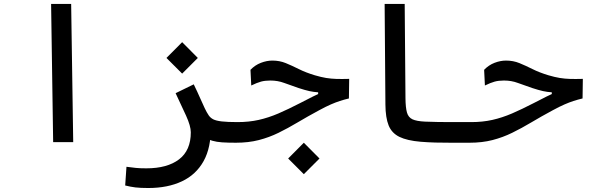

<svg xmlns="http://www.w3.org/2000/svg" viewBox="-20 -713 2970 963"><path d="M246.6 0 236.3 -693.4H336.9L347.2 0Z M1037.1 -76.7Q1039.1 26.9 1001.2 95Q963.4 163.1 892.3 196.5Q821.3 230 723.6 230Q684.6 230 659.7 227.1Q634.8 224.1 607.9 217.3L614.3 123.5Q642.1 127 661.6 129.2Q681.2 131.3 713.9 131.3Q818.8 131.3 877.9 86.4Q937 41.5 937 -49.3Q937 -80.6 913.3 -132.8Q889.6 -185.1 860.8 -245.6L951.7 -290Q970.7 -251 983.6 -221.4Q996.6 -191.9 1006.6 -170.7Q1016.6 -149.4 1026.9 -134.3Q1035.2 -122.1 1049.3 -114.7Q1063.5 -107.4 1092 -104Q1120.6 -100.6 1171.9 -100.6Q1190.4 -100.6 1199.5 -91.3Q1208.5 -82 1208.5 -56.2Q1208.5 -22 1196 -9.5Q1183.6 2.9 1166 2.9Q1123 2.9 1094.2 1Q1065.4 -1 1044.9 -7.1Q1024.4 -13.2 1006.1 -25.4Q987.8 -37.6 965.8 -58.1ZM893.6 -343.8 814.9 -422.4 893.6 -501.5 972.2 -422.4Z M1162.1 2.9Q1150.4 2.9 1144 -9.3Q1137.7 -21.5 1137.7 -51.3Q1137.7 -74.7 1146.5 -87.6Q1155.3 -100.6 1171.9 -100.6Q1228.5 -100.6 1277.6 -111.6Q1326.7 -122.6 1376.5 -144Q1426.3 -165.5 1484.9 -195.8Q1524.4 -216.3 1549.8 -229Q1575.2 -241.7 1599.4 -251Q1623.5 -260.3 1658.7 -270.5L1660.2 -237.8L1575.7 -231.9V-250Q1552.7 -251.5 1531.7 -256.1Q1510.7 -260.7 1477.5 -271.5Q1438 -284.7 1405.8 -296.9Q1373.5 -309.1 1335.9 -309.1Q1309.1 -309.1 1289.3 -303.7Q1269.5 -298.3 1240.2 -284.2L1236.3 -362.8Q1259.3 -386.7 1288.6 -397.9Q1317.9 -409.2 1346.2 -409.2Q1382.3 -409.2 1413.3 -396.5Q1444.3 -383.8 1479 -366.5Q1513.7 -349.1 1559.1 -335.4Q1590.3 -326.2 1615.7 -322Q1641.1 -317.9 1668.2 -317.1Q1695.3 -316.4 1731.4 -317.4L1730 -219.2Q1705.6 -213.4 1684.6 -206.5Q1663.6 -199.7 1639.4 -189.2Q1615.2 -178.7 1581.1 -160.2Q1522 -128.4 1472.9 -99.1Q1423.8 -69.8 1377 -46.9Q1330.1 -23.9 1278.3 -10.5Q1226.6 2.9 1162.1 2.9ZM1503.9 160.6 1425.3 82 1503.9 2.9 1582.5 82Z M2337.9 2.9Q2287.6 2.9 2244.9 2.9Q2202.1 2.9 2164.3 2Q2126.5 1 2089.8 -2Q2021.5 -7.8 1983.2 -26.6Q1944.8 -45.4 1929.2 -84Q1913.6 -122.6 1913.1 -188.5L1909.2 -693.4H2009.8L2013.7 -220.2Q2014.2 -173.8 2021 -149.2Q2027.8 -124.5 2048.6 -114.7Q2069.3 -105 2111.8 -103Q2144.5 -101.6 2178.5 -101.1Q2212.4 -100.6 2252.7 -100.6Q2293 -100.6 2343.8 -100.6Q2357.9 -100.6 2364.3 -88.9Q2370.6 -77.1 2370.6 -54.2Q2370.6 -22.9 2361.8 -10Q2353 2.9 2337.9 2.9Z M2334 2.9Q2322.3 2.9 2315.9 -9.3Q2309.6 -21.5 2309.6 -51.3Q2309.6 -74.7 2318.4 -87.6Q2327.1 -100.6 2343.8 -100.6Q2400.4 -100.6 2449.5 -111.6Q2498.5 -122.6 2548.3 -144Q2598.1 -165.5 2656.7 -195.8Q2696.3 -216.3 2721.7 -229Q2747.1 -241.7 2771.2 -251Q2795.4 -260.3 2830.6 -270.5L2832 -237.8L2747.6 -231.9V-250Q2724.6 -251.5 2703.6 -256.1Q2682.6 -260.7 2649.4 -271.5Q2609.9 -284.7 2577.6 -296.9Q2545.4 -309.1 2507.8 -309.1Q2481 -309.1 2461.2 -303.7Q2441.4 -298.3 2412.1 -284.2L2408.2 -362.8Q2431.2 -386.7 2460.4 -397.9Q2489.7 -409.2 2518.1 -409.2Q2554.2 -409.2 2585.2 -396.5Q2616.2 -383.8 2650.9 -366.5Q2685.5 -349.1 2731 -335.4Q2762.2 -326.2 2787.6 -322Q2813 -317.9 2840.1 -317.1Q2867.2 -316.4 2903.3 -317.4L2901.9 -219.2Q2877.4 -213.4 2856.4 -206.5Q2835.4 -199.7 2811.3 -189.2Q2787.1 -178.7 2752.9 -160.2Q2693.8 -128.4 2644.8 -99.1Q2595.7 -69.8 2548.8 -46.9Q2502 -23.9 2450.2 -10.5Q2398.4 2.9 2334 2.9Z"/></svg>

Font: Cascadia Code
Style: Regular
Weight: 400
Monospace: yes
Designer: Aaron Bell
Foundry: Saja Typeworks
Version: Version 2106.017